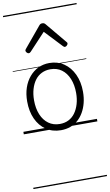

<svg xmlns="http://www.w3.org/2000/svg" viewBox="-139 -1012 867 1514"><g transform="rotate(-10 294.5 -255.0)"><path d="M295 19Q227 19 176.5 -15.5Q126 -50 98.5 -110.5Q71 -171 71 -250Q71 -310 87.5 -359Q104 -408 134.5 -444Q165 -480 205.5 -499.5Q246 -519 295 -519Q361 -519 411 -485Q461 -451 489.5 -390Q518 -329 518 -250Q518 -202 507.5 -161Q497 -120 478 -87Q459 -54 432 -30Q405 -6 370.5 6.5Q336 19 295 19ZM295 -31Q334 -31 365 -46.5Q396 -62 417.5 -91.5Q439 -121 451 -161.5Q463 -202 463 -250Q463 -315 442.5 -364.5Q422 -414 384.5 -441.5Q347 -469 295 -469Q256 -469 224.5 -453.5Q193 -438 171.5 -409Q150 -380 138 -339.5Q126 -299 126 -250Q126 -185 146.5 -135.5Q167 -86 205 -58.5Q243 -31 295 -31ZM150 -623Q142 -623 134.5 -631Q127 -639 127 -647Q127 -649 128 -652Q129 -655 132 -659L270 -825Q275 -831 280.5 -834Q286 -837 295 -837Q304 -837 309.5 -834Q315 -831 320 -825L458 -659Q462 -655 463 -652Q464 -649 464 -647Q464 -639 456 -631Q448 -623 440 -623Q435 -623 431.5 -625.5Q428 -628 424 -632L295 -769L167 -632Q163 -628 159 -625.5Q155 -623 150 -623ZM0 428H589V438H0ZM0 -20H589V0H0ZM0 -505H589V-500H0ZM0 -948H589V-938H0Z"/></g></svg>

Font: Playwrite US Modern Guides
Style: Regular
Weight: 400
Designer: Veronika Burian, José Scaglione
Foundry: TypeTogether
Version: Version 1.003